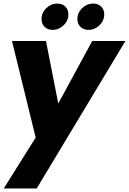

<svg xmlns="http://www.w3.org/2000/svg" viewBox="-20 -787 720 1072"><path d="M179.2 -19 46.9 -558.1H236.8L305.2 -209L495.1 -558.1H680.2L185.1 265.1H1ZM273.9 -620.1Q246.6 -620.1 229.2 -637Q211.9 -653.8 211.9 -680.2Q211.9 -715.8 238.5 -741.5Q265.1 -767.1 299.8 -767.1Q327.6 -767.1 344.7 -750.2Q361.8 -733.4 361.8 -707Q361.8 -671.4 335.2 -645.8Q308.6 -620.1 273.9 -620.1ZM474.1 -620.1Q446.8 -620.1 429.4 -637Q412.1 -653.8 412.1 -680.2Q412.1 -715.8 438.7 -741.5Q465.3 -767.1 500 -767.1Q527.8 -767.1 544.9 -750.2Q562 -733.4 562 -707Q562 -671.4 535.4 -645.8Q508.8 -620.1 474.1 -620.1Z"/></svg>

Font: Poppins
Style: Bold Italic
Weight: 700
Italic angle: -10°
Designer: Ninad Kale (Devanagari), Jonny Pinhorn (Latin)
Foundry: Indian Type Foundry
Version: Version 3.200;PS 1.000;hotconv 16.6.54;makeotf.lib2.5.65590